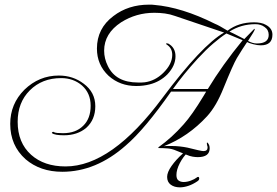

<svg xmlns="http://www.w3.org/2000/svg" viewBox="-20 -630 1192 826"><path d="M248 109Q153 109 90 55Q24 -4 24 -97Q24 -183 85 -244Q148 -305 233 -305Q294 -305 340 -270Q390 -233 390 -173Q390 -115 351 -80Q313 -48 255 -48Q216 -48 204 -57L203 -59Q206 -63 209 -63Q209 -63 209.5 -63Q210 -63 211 -62Q216 -59 226.5 -58Q237 -57 251 -57Q306 -57 338 -89Q370 -120 370 -175Q370 -229 333 -262Q296 -294 243 -294Q161 -294 108 -241Q56 -189 56 -106Q56 -16 114 36Q170 86 262 86Q460 86 679 -209Q848 -435 944 -490L734 -561Q712 -569 689.5 -572Q667 -575 644 -575Q566 -575 501 -534Q428 -486 428 -412Q428 -378 444 -346Q478 -275 574 -275Q582 -275 589 -275Q596 -275 603 -276Q647 -282 682 -316Q721 -354 721 -394Q721 -424 696 -439Q695 -440 695 -442Q695 -444 697 -444Q698 -444 698.5 -443.5Q699 -443 700 -443H703Q735 -426 735 -388Q735 -347 700 -310Q668 -278 624 -267Q597 -260 566 -260Q496 -260 447 -304Q397 -351 397 -421Q397 -508 468 -561Q532 -610 621 -610Q627 -610 632.5 -610Q638 -610 643 -609Q762 -599 904 -528Q914 -524 927.5 -516.5Q941 -509 959 -498Q1006 -534 1073 -534Q1087 -534 1100.5 -531.5Q1114 -529 1124 -523Q1152 -508 1152 -481Q1152 -435 1102 -435Q1087 -435 1068.5 -440Q1050 -445 1043 -449Q1033 -434 1022 -417Q1011 -400 999 -380Q983 -353 942 -252Q926 -212 908.5 -182Q891 -152 871 -130Q790 -42 685 -1Q687 -1 690.5 -1.5Q694 -2 700 -2H715Q736 -2 753.5 0Q771 2 786 5Q845 20 855 20Q873 20 873 5Q873 -1 871 -5Q870 -9 870 -11.5Q870 -14 870 -15Q870 -16 870.5 -16.5Q871 -17 871 -17Q872 -17 873 -16Q882 -7 882 8Q882 46 831 46Q821 46 809 44Q797 42 783 36L738 18Q720 10 701 8.5Q682 7 662 7L661 4Q720 -38 770 -95Q806 -135 855 -216Q858 -221 867 -236H716Q660 -156 611 -97.5Q562 -39 521 -4Q393 109 248 109ZM1085 -443Q1136 -443 1136 -480Q1136 -502 1118 -514Q1102 -526 1079 -526Q1017 -526 967 -494Q983 -487 999 -478.5Q1015 -470 1031 -462L1074 -506Q1076 -506 1076 -504Q1076 -498 1047 -454Q1066 -443 1085 -443ZM724 -247H874Q937 -351 1024 -457L954 -486Q929 -470 897.5 -443Q866 -416 830 -377Q768 -309 724 -247ZM754 176Q730 176 714.5 164.5Q699 153 699 131Q699 111 718 84Q737 57 766 31Q769 29 773.5 25.5Q778 22 781 22Q783 22 786 22Q789 22 789 24Q768 44 753.5 72Q739 100 739 123Q739 140 748 146.5Q757 153 770 153Q785 153 801 147Q817 141 826 134Q829 131 832 131Q837 131 837 138Q837 145 829 150Q810 163 790.5 169.5Q771 176 754 176Z"/></svg>

Font: Imperial Script
Style: Regular
Weight: 400
Designer: Robert E. Leuschke
Foundry: Robert E. Leuschke
Version: Version 1.010; ttfautohint (v1.8.3)